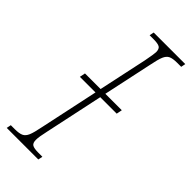

<svg xmlns="http://www.w3.org/2000/svg" viewBox="-254 -757 800 800"><g transform="rotate(45 146.0 -357.0)"><path d="M315 -714 311 -694H288Q262 -694 249 -688Q236 -682 228.5 -664.5Q221 -647 213 -606L167 -391H264L259 -366H162L107 -108Q98 -69 98 -51Q98 -32 108 -26Q118 -20 144 -20H167L163 0H-23L-19 -20H4Q30 -20 43 -26Q56 -32 63.5 -49.5Q71 -67 79 -108L134 -366H42L47 -391H139L185 -606Q194 -653 194 -663Q194 -682 184 -688Q174 -694 148 -694H125L129 -714Z"/></g></svg>

Font: Noto Serif CondThin
Style: Italic
Weight: 250
Width: 3
Italic angle: -12°
Designer: Monotype Design Team
Foundry: Monotype Imaging Inc.
Version: Version 1.001